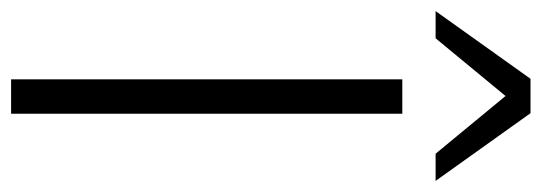

<svg xmlns="http://www.w3.org/2000/svg" viewBox="-365 -641 976 346"><g transform="rotate(90 123.0 -468.0)"><path d="M93 0V-705H155V0ZM-30 -765 92 -936H154L276 -765H227L123 -891L19 -765Z"/></g></svg>

Font: Mulish Light
Style: Regular
Weight: 300
Designer: Vernon Adams
Foundry: Vernon Adams
Version: Version 3.603; ttfautohint (v1.8.3)